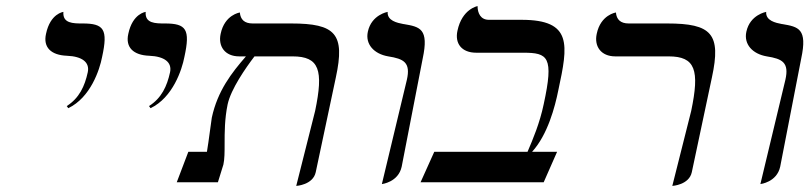

<svg xmlns="http://www.w3.org/2000/svg" viewBox="-20 -598 2656 630"><path d="M204 -243C277 -278 307 -369 315 -411C335 -502 321 -521 251 -521C220 -521 185 -521 188 -559C188 -559 145 -554 131 -487C121 -443 147 -417 200 -415C249 -413 275 -394 268 -361C258 -315 240 -276 199 -250Z M474 -243C547 -278 577 -369 585 -411C605 -502 591 -521 521 -521C490 -521 455 -521 458 -559C458 -559 415 -554 401 -487C391 -443 417 -417 470 -415C519 -413 545 -394 538 -361C528 -315 510 -276 469 -250Z M952 12C952 12 1007 9 1016 -33L1082 -344C1113 -487 1081 -521 935 -521H809C782 -521 769 -534 767 -557C767 -557 717 -550 704 -487C695 -446 718 -413 765 -413H787C740 -359 694 -300 675 -212C673 -202 665 -135 659 -100H598L560 0H695L713 -58C717 -76 717 -99 717 -126C717 -163 717 -208 727 -256C738 -306 786 -375 815 -413H940C1028 -413 1042 -368 1014 -234Z M1233 6C1233 6 1287 0 1298 -51L1367 -406C1388 -504 1358 -510 1305 -519C1305 -519 1304 -519 1304 -519C1283 -523 1250 -530 1252 -559C1252 -559 1199 -550 1187 -494C1178 -453 1207 -421 1254 -413C1305 -405 1328 -393 1315 -336Z M1691 -533H1584C1557 -533 1547 -555 1547 -578C1547 -578 1496 -569 1481 -497C1472 -456 1494 -425 1543 -425H1697C1778 -425 1798 -412 1764 -256C1751 -194 1729 -142 1711 -100H1405L1360 0H1764L1808 -100H1726C1777 -156 1801 -247 1812 -302C1844 -451 1859 -533 1691 -533Z M2186 12C2186 12 2241 9 2250 -33L2316 -344C2347 -487 2315 -521 2169 -521H2043C2016 -521 2003 -534 2001 -557C2001 -557 1951 -550 1938 -487C1929 -446 1952 -413 1999 -413H2174C2262 -413 2276 -368 2248 -234Z M2475 6C2475 6 2529 0 2540 -51L2609 -406C2630 -504 2600 -510 2547 -519C2547 -519 2546 -519 2546 -519C2525 -523 2492 -530 2494 -559C2494 -559 2441 -550 2429 -494C2420 -453 2449 -421 2496 -413C2547 -405 2570 -393 2557 -336Z"/></svg>

Font: Libertinus Sans
Style: Italic
Weight: 400
Italic angle: -12°
Designer: Philipp H. Poll, Khaled Hosny
Foundry: Caleb Maclennan
Version: Version 7.050;RELEASE